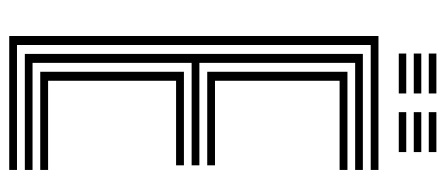

<svg xmlns="http://www.w3.org/2000/svg" viewBox="-295 -671 966 416"><g transform="rotate(90 188.0 -463.0)"><path d="M58 0V-800H348.2V-783.2H77.5V-16.8H348.2V0ZM135.5 -67.2V-378.5H338.2V-361.5H155V-84.2H348.2V-67.2ZM96.8 -33.8V-766.2H348.2V-749.5H116.2V-412H338.2V-395.2H116.2V-50.5H348.2V-33.8ZM135.5 -429V-732.8H348.2V-715.8H155V-445.8H338.2V-429ZM223 -909V-925.5H309.5V-909ZM96 -844V-860.2H182.5V-844ZM96 -876.5V-892.8H182.5V-876.5ZM96 -909V-925.5H182.5V-909ZM223 -844V-860.2H309.5V-844ZM223 -876.5V-892.8H309.5V-876.5Z"/></g></svg>

Font: Big Shoulders Inline Text Thin SemiBold
Style: Regular
Weight: 600
Version: Version 2.002